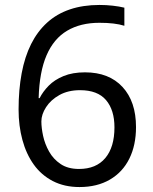

<svg xmlns="http://www.w3.org/2000/svg" viewBox="-20 -745 616 775"><path d="M55 -303Q55 -383 67.5 -449.5Q80 -516 105.5 -567Q131 -618 170 -653.5Q209 -689 262 -707Q315 -725 382 -725Q409 -725 435.5 -722Q462 -719 482 -714V-641Q463 -647 438 -650Q413 -653 381 -653Q305 -653 251 -621Q197 -589 168 -522Q139 -455 136 -349H140Q153 -375 176.5 -399Q200 -423 236.5 -438Q273 -453 323 -453Q420 -453 474.5 -394Q529 -335 529 -232Q529 -159 502 -104.5Q475 -50 423.5 -20Q372 10 301 10Q240 10 193.5 -14Q147 -38 116.5 -80.5Q86 -123 70.5 -180Q55 -237 55 -303ZM299 -63Q368 -63 405 -107Q442 -151 442 -231Q442 -301 408 -341Q374 -381 303 -381Q255 -381 220 -361.5Q185 -342 166 -312.5Q147 -283 147 -255Q147 -229 154 -196.5Q161 -164 178 -133.5Q195 -103 224.5 -83Q254 -63 299 -63Z"/></svg>

Font: Noto Sans Hebrew Thin
Style: Regular
Weight: 400
Version: Version 3.001